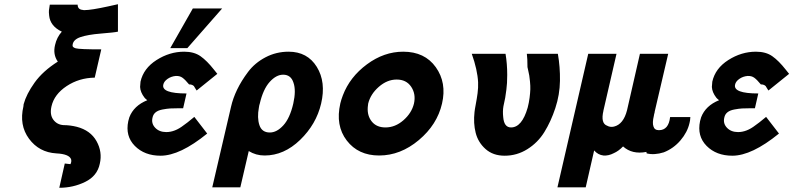

<svg xmlns="http://www.w3.org/2000/svg" viewBox="-20 -727 3760 910"><path d="M91 -223 92 -233Q105 -281 144 -335.5Q183 -390 254 -435Q230 -469 241 -514Q249 -550 273 -577Q218 -603 213 -653Q211 -670 212 -678Q214 -696 216 -705H348Q348 -682 372 -680Q374 -679 380 -679Q412 -679 494 -697L539 -707V-577Q522 -573 459 -568Q396 -563 361 -551Q326 -539 324 -513Q322 -503 339 -498Q358 -493 460 -493L429 -359Q355 -358 296 -319Q237 -280 224 -223Q215 -184 232.5 -160Q250 -136 281 -134Q312 -134 344 -126Q409 -109 437.5 -58Q466 -7 453 49Q441 107 384 135Q327 163 261 163L287 48Q304 50 314 51Q320 39 317 28Q308 3 247 0Q165 -5 117.5 -69.5Q70 -134 91 -223Z M588 -153Q589 -156 590.5 -162Q592 -168 593 -171Q614 -226 678 -252Q668 -260 665 -264Q645 -290 644 -315Q644 -320 646 -340Q660 -403 722 -442.5Q784 -482 853 -482Q900 -482 930.5 -460.5Q961 -439 994 -397L1010 -377L912 -298Q910 -302 905 -309Q900 -316 899 -319Q891 -327 876 -327Q858 -349 845 -358.5Q832 -368 813 -367Q791 -365 774 -353Q757 -341 754 -326Q744 -284 864 -284L848 -214H830Q803 -214 787 -213Q771 -212 750 -208Q729 -204 717.5 -194.5Q706 -185 703 -170Q696 -142 715.5 -121.5Q735 -101 768 -101Q809 -101 850 -133L869 -147Q891 -165 901 -173L962 -94Q833 11 741 11Q665 11 619 -35.5Q573 -82 588 -153ZM787 -499 894 -687H1033L868 -499Z M986 161 1075 -221Q1084 -261 1104 -302.5Q1124 -344 1156 -386.5Q1188 -429 1238.5 -455.5Q1289 -482 1348 -482Q1437 -482 1481.5 -410Q1526 -338 1502 -236Q1479 -138 1402.5 -64Q1326 10 1234 10Q1193 10 1159 -11L1119 161ZM1211 -235Q1209 -231 1207 -217Q1198 -169 1209.5 -134Q1221 -99 1259 -99Q1292 -99 1323 -133Q1354 -167 1370 -236Q1384 -298 1371 -335Q1359 -373 1322 -373Q1289 -373 1258 -338.5Q1227 -304 1211 -235Z M1593 -237Q1597 -254 1605 -275Q1638 -362 1719 -422Q1800 -482 1891 -482Q1993 -482 2045.5 -408.5Q2098 -335 2075 -236Q2052 -136 1965 -63Q1878 10 1777 10Q1678 10 1623.5 -61Q1569 -132 1593 -237ZM1725 -236Q1724 -233 1724 -227.5Q1724 -222 1723 -219Q1720 -178 1742.5 -150.5Q1765 -123 1807 -123Q1853 -123 1892 -157Q1931 -191 1942 -236Q1952 -281 1929 -315.5Q1906 -350 1860 -350Q1815 -350 1775.5 -315.5Q1736 -281 1725 -236Z M2216 -472H2376Q2384 -425 2384 -372Q2384 -331 2380 -302Q2376 -265 2366 -223Q2362 -200 2365 -172Q2369 -123 2402 -123Q2454 -123 2481 -217Q2487 -240 2490 -263.5Q2493 -287 2493.5 -303.5Q2494 -320 2492 -340Q2490 -360 2488.5 -369Q2487 -378 2483.5 -393Q2480 -408 2480 -409V-408Q2480 -450 2477 -472H2624Q2635 -410 2634 -344Q2633 -278 2612 -214.5Q2591 -151 2560 -101Q2529 -51 2479.5 -20Q2430 11 2372 11Q2317 11 2281.5 -20.5Q2246 -52 2234.5 -97.5Q2223 -143 2229 -196Q2230 -207 2235 -233Q2240 -259 2243.5 -285Q2247 -311 2246 -337Q2243 -396 2216 -472Z M2622 161 2768 -472H2902L2840 -203V-202Q2826 -142 2858 -131Q2872 -123 2890 -127Q2935 -138 2952 -205L3013 -472H3147L3083 -198V-196Q3082 -194 3082 -192Q3080 -186 3080 -184Q3079 -182 3079 -178Q3071 -145 3077 -128Q3082 -110 3103 -110Q3149 -110 3156 -172H3252Q3251 -154 3248 -144Q3238 -100 3205 -61.5Q3172 -23 3126 -5Q3081 9 3045 0Q3044 -2 3044 -4V-7Q2976 6 2933 -33Q2912 -11 2889 -1Q2864 12 2840 10Q2814 7 2796 -14L2756 161Z M3298 -153Q3299 -156 3300.5 -162Q3302 -168 3303 -171Q3324 -226 3388 -252Q3378 -260 3375 -264Q3355 -290 3354 -315Q3354 -320 3356 -340Q3370 -403 3432 -442.5Q3494 -482 3563 -482Q3610 -482 3640.5 -460.5Q3671 -439 3704 -397L3720 -377L3622 -298Q3620 -302 3615 -309Q3610 -316 3609 -319Q3601 -327 3586 -327Q3568 -349 3555 -358.5Q3542 -368 3523 -367Q3501 -365 3484 -353Q3467 -341 3464 -326Q3454 -284 3574 -284L3558 -214H3540Q3513 -214 3497 -213Q3481 -212 3460 -208Q3439 -204 3427.5 -194.5Q3416 -185 3413 -170Q3406 -142 3425.5 -121.5Q3445 -101 3478 -101Q3519 -101 3560 -133L3579 -147Q3601 -165 3611 -173L3672 -94Q3543 11 3451 11Q3375 11 3329 -35.5Q3283 -82 3298 -153Z"/></svg>

Font: Coval
Style: ExtraBold Italic
Weight: 800
Foundry: Context Ltd
Version: Version 001.000